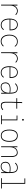

<svg xmlns="http://www.w3.org/2000/svg" viewBox="2270 -2975 716 5296"><g transform="rotate(90 2628.0 -327.0)"><path d="M108 1V-449H134L132 -349Q150 -401 191 -430.5Q232 -460 276 -460Q307 -460 340 -447.5Q373 -435 393 -410L380 -391Q355 -418 330.5 -428Q306 -438 280 -438Q237 -438 203.5 -413.5Q170 -389 151 -346Q132 -303 132 -248V1Z M670 10Q589 10 541 -49.5Q493 -109 493 -224Q493 -345 540.5 -402.5Q588 -460 659 -460Q727 -460 772 -412Q817 -364 817 -258Q817 -249 817 -245.5Q817 -242 816 -233H516Q518 -119 558 -65.5Q598 -12 670 -12Q713 -12 741 -30.5Q769 -49 790 -77L808 -62Q784 -29 749.5 -9.5Q715 10 670 10ZM518 -255H793Q793 -349 756 -393.5Q719 -438 661 -438Q593 -438 557 -389.5Q521 -341 518 -255Z M1118 11Q1032 11 984 -55Q936 -121 936 -228Q936 -302 960.5 -353.5Q985 -405 1026.5 -432Q1068 -459 1120 -459Q1174 -459 1209 -441.5Q1244 -424 1268 -386L1253 -371Q1237 -393 1220.5 -407.5Q1204 -422 1180 -429.5Q1156 -437 1117 -437Q1075 -437 1039.5 -413.5Q1004 -390 982 -344.5Q960 -299 960 -232Q960 -128 1004 -69.5Q1048 -11 1121 -11Q1156 -11 1190 -27.5Q1224 -44 1247 -73L1262 -55Q1204 11 1118 11Z M1422 1V-449H1448L1446 -349Q1464 -401 1505 -430.5Q1546 -460 1590 -460Q1621 -460 1654 -447.5Q1687 -435 1707 -410L1694 -391Q1669 -418 1644.5 -428Q1620 -438 1594 -438Q1551 -438 1517.5 -413.5Q1484 -389 1465 -346Q1446 -303 1446 -248V1Z M1984 10Q1903 10 1855 -49.5Q1807 -109 1807 -224Q1807 -345 1854.5 -402.5Q1902 -460 1973 -460Q2041 -460 2086 -412Q2131 -364 2131 -258Q2131 -249 2131 -245.5Q2131 -242 2130 -233H1830Q1832 -119 1872 -65.5Q1912 -12 1984 -12Q2027 -12 2055 -30.5Q2083 -49 2104 -77L2122 -62Q2098 -29 2063.5 -9.5Q2029 10 1984 10ZM1832 -255H2107Q2107 -349 2070 -393.5Q2033 -438 1975 -438Q1907 -438 1871 -389.5Q1835 -341 1832 -255Z M2374 11Q2315 11 2284 -26.5Q2253 -64 2253 -117Q2253 -191 2304 -225Q2355 -259 2433 -259Q2454 -259 2484 -257.5Q2514 -256 2539 -252Q2537 -351 2510.5 -394.5Q2484 -438 2411 -438Q2347 -438 2293 -381L2278 -397Q2306 -427 2337.5 -443Q2369 -459 2410 -459Q2492 -459 2527.5 -410Q2563 -361 2563 -240V0H2539V-109Q2526 -57 2483.5 -23Q2441 11 2374 11ZM2277 -116Q2277 -69 2301 -39.5Q2325 -10 2379 -10Q2432 -10 2468 -38Q2504 -66 2522 -115Q2540 -164 2540 -226Q2540 -230 2540 -231Q2516 -235 2487 -237Q2458 -239 2439 -239Q2359 -239 2318 -209Q2277 -179 2277 -116Z M2891 8Q2839 8 2816 -18Q2793 -44 2788.5 -100.5Q2784 -157 2787 -248L2792 -420H2688V-443H2793L2797 -578L2823 -582L2818 -443H2978V-420H2817L2811 -244Q2808 -158 2812.5 -108.5Q2817 -59 2835 -37.5Q2853 -16 2893 -15Q2923 -14 2952 -27Q2981 -40 3004 -58L3018 -40Q2988 -14 2956.5 -3Q2925 8 2891 8Z M3160 0V-22H3275V-427H3166V-449H3300V-22H3406V0ZM3284 -577Q3274 -577 3267 -584.5Q3260 -592 3260 -602Q3260 -613 3267 -620.5Q3274 -628 3284 -628Q3294 -628 3301.5 -620.5Q3309 -613 3309 -602Q3309 -592 3301.5 -584.5Q3294 -577 3284 -577Z M3723 8Q3640 8 3597.5 -52.5Q3555 -113 3555 -225Q3555 -339 3598 -399Q3641 -459 3723 -459Q3805 -459 3848 -399Q3891 -339 3891 -225Q3891 -113 3848 -52.5Q3805 8 3723 8ZM3723 -14Q3794 -14 3830.5 -70Q3867 -126 3867 -226Q3867 -332 3827.5 -384.5Q3788 -437 3723 -437Q3653 -437 3616 -382.5Q3579 -328 3579 -226Q3579 -123 3615.5 -68.5Q3652 -14 3723 -14Z M4017 0V-449H4041V-345Q4058 -399 4098 -428Q4138 -457 4191 -457Q4223 -457 4250.5 -441.5Q4278 -426 4294.5 -385.5Q4311 -345 4311 -269V0H4287V-267Q4287 -362 4261.5 -398.5Q4236 -435 4184 -435Q4141 -435 4108.5 -410Q4076 -385 4058.5 -344Q4041 -303 4041 -255V0Z M4564 11Q4505 11 4474 -26.5Q4443 -64 4443 -117Q4443 -191 4494 -225Q4545 -259 4623 -259Q4644 -259 4674 -257.5Q4704 -256 4729 -252Q4727 -351 4700.5 -394.5Q4674 -438 4601 -438Q4537 -438 4483 -381L4468 -397Q4496 -427 4527.5 -443Q4559 -459 4600 -459Q4682 -459 4717.5 -410Q4753 -361 4753 -240V0H4729V-109Q4716 -57 4673.5 -23Q4631 11 4564 11ZM4467 -116Q4467 -69 4491 -39.5Q4515 -10 4569 -10Q4622 -10 4658 -38Q4694 -66 4712 -115Q4730 -164 4730 -226Q4730 -230 4730 -231Q4706 -235 4677 -237Q4648 -239 4629 -239Q4549 -239 4508 -209Q4467 -179 4467 -116Z M4895 0V-22H5026V-643H4900V-665H5050V-22H5179V0Z"/></g></svg>

Font: Inconsolata SemiCondensed ExtraLight
Style: Regular
Weight: 200
Width: 4
Monospace: yes
Designer: Raph Levien, Cyreal, Brenton Simpson
Foundry: Raph Levien, Cyreal, Google
Version: Version 3.100; ttfautohint (v1.8.4.7-5d5b)